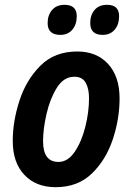

<svg xmlns="http://www.w3.org/2000/svg" viewBox="-20 -768 550 798"><path d="M299 -701Q299 -748 248 -748Q215 -748 196.5 -726.5Q178 -705 178 -672Q178 -623 231 -623Q262 -623 280.5 -644.5Q299 -666 299 -701ZM475 -701Q475 -748 425 -748Q391 -748 373 -726.5Q355 -705 355 -672Q355 -623 407 -623Q438 -623 456.5 -644.5Q475 -666 475 -701ZM477 -359Q477 -450 429.5 -502Q382 -554 301 -554Q207 -554 148 -495Q89 -436 61 -350Q33 -264 33 -182Q33 -92 81.5 -41Q130 10 211 10Q303 10 361.5 -46.5Q420 -103 448.5 -188Q477 -273 477 -359ZM159 -181Q159 -232 173.5 -295Q188 -358 216.5 -403.5Q245 -449 289 -449Q322 -449 336 -424.5Q350 -400 350 -360Q350 -302 334.5 -240.5Q319 -179 290.5 -137Q262 -95 223 -95Q159 -95 159 -181Z"/></svg>

Font: Noto Sans UI SemiCondensed
Style: Bold Italic
Weight: 700
Width: 4
Designer: Monotype Design Team
Foundry: Monotype Imaging Inc.
Version: 1.001